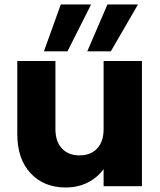

<svg xmlns="http://www.w3.org/2000/svg" viewBox="-20 -830 714 856"><path d="M612.8 -558.1V0H441.9V-76.2Q415 -38.6 371.3 -16.4Q327.6 5.9 272.9 5.9Q175.3 5.9 116.2 -57.9Q57.1 -121.6 57.1 -231.9V-558.1H227.1V-254.9Q227.1 -198.7 256.1 -168Q285.2 -137.2 334 -137.2Q384.3 -137.2 413.1 -168Q441.9 -198.7 441.9 -254.9V-558.1ZM251 -810.1H386.2L280.8 -601.1H175.8ZM459 -810.1H595.2L474.1 -601.1H369.1Z"/></svg>

Font: SVN-Poppins
Style: Bold
Weight: 700
Designer: Ninad Kale (Devanagari), Jonny Pinhorn (Latin)
Foundry: Indian Type Foundry
Version: Version 3.200;PS 1.000;hotconv 16.6.54;makeotf.lib2.5.65590